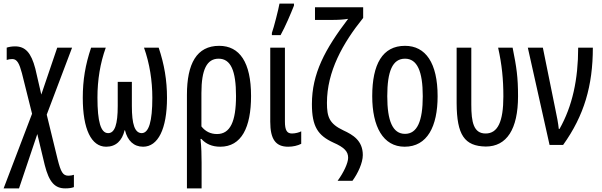

<svg xmlns="http://www.w3.org/2000/svg" viewBox="-22 -800 3321 1060"><path d="M61 -544C43 -544 27 -541 15 -537V-469C23 -472 34 -474 46 -474C73 -474 85 -448 99 -396L155 -172L-2 240H83L184 -60L225 111C249 206 281 240 338 240C358 240 373 238 386 233V165C377 168 367 170 356 170C325 170 314 150 296 79L236 -167L376 -537H294L206 -278L173 -421C150 -509 118 -544 61 -544Z M854 -537H773C804 -450 819 -355 819 -260C819 -130 800 -65 760 -65C722 -66 706 -113 706 -215V-348H628V-215C628 -114 612 -65 575 -65C534 -65 516 -129 516 -261C516 -359 531 -451 562 -537H481C449 -442 435 -358 435 -260C435 -87 482 10 564 10C618 10 652 -23 666 -81H668C682 -23 717 10 768 10C850 10 900 -87 900 -260C900 -357 885 -445 854 -537Z M1364 -270C1364 -456 1301 -547 1188 -547C1064 -547 1010 -449 1010 -276V240H1091V98C1091 59 1090 13 1085 -33H1090C1114 -6 1148 10 1194 10C1311 10 1364 -96 1364 -270ZM1185 -476C1252 -476 1281 -410 1281 -270C1281 -129 1249 -60 1176 -60C1141 -60 1112 -74 1090 -102V-286C1090 -416 1120 -476 1185 -476Z M1479 -606H1527C1554 -655 1582 -721 1601 -769V-780H1521C1516 -751 1490 -648 1479 -618ZM1551 -537H1470V-128C1470 -31 1500 10 1569 10C1596 10 1621 4 1641 -6V-75C1631 -69 1608 -63 1590 -63C1562 -63 1551 -81 1551 -129Z M1981 56C1981 -24 1926 -56 1874 -80C1796 -117 1783 -154 1783 -232C1783 -405 1870 -561 1983 -701V-760H1717V-690H1810C1847 -690 1877 -692 1900 -696C1772 -528 1700 -394 1700 -225C1700 -100 1734 -52 1818 -13C1880 14 1900 37 1900 71C1900 100 1875 153 1842 198H1924C1954 157 1981 99 1981 56Z M2394 -269C2394 -452 2328 -547 2214 -547C2090 -547 2033 -446 2033 -269C2033 -101 2093 10 2212 10C2337 10 2394 -102 2394 -269ZM2116 -269C2116 -407 2145 -476 2214 -476C2281 -476 2312 -407 2312 -269C2312 -130 2281 -61 2214 -61C2146 -61 2116 -132 2116 -269Z M2660 9C2775 9 2838 -86 2838 -269C2838 -374 2830 -428 2808 -537H2728C2749 -443 2757 -362 2757 -268C2757 -128 2726 -63 2659 -63C2593 -63 2580 -125 2580 -222V-537H2499V-230C2500 -55 2542 7 2660 9Z M2892 -537 3012 0H3087C3203 -162 3251 -327 3251 -537H3170C3170 -361 3138 -214 3067 -88H3063C3060 -117 3053 -157 3042 -207L2975 -537Z"/></svg>

Font: Noto Sans UI Condensed
Style: Regular
Weight: 400
Width: 3
Designer: Monotype Design Team
Foundry: Monotype Imaging Inc.
Version: Version 1.901